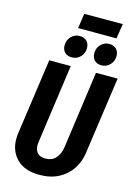

<svg xmlns="http://www.w3.org/2000/svg" viewBox="-150 -1106 847 1199"><g transform="rotate(15 273.0 -507.0)"><path d="M475 -192Q467 -134 436 -87Q405 -40 352.5 -12.5Q300 15 230 15Q133 15 82.5 -35.5Q32 -86 32 -164Q32 -186 34 -198L104 -692H243L172 -184Q170 -168 170 -162Q170 -130 187 -111.5Q204 -93 239 -93Q281 -93 305 -120Q329 -147 336 -189L406 -692H546ZM172 -807Q172 -842 195 -865Q218 -888 249 -888Q278 -888 295 -871Q312 -854 312 -826Q312 -792 289.5 -769Q267 -746 234 -746Q205 -746 188.5 -763Q172 -780 172 -807ZM364 -807Q364 -842 386.5 -865Q409 -888 441 -888Q469 -888 486 -871Q503 -854 503 -826Q503 -792 480.5 -769Q458 -746 426 -746Q397 -746 380.5 -763Q364 -780 364 -807ZM474 -933H226L240 -1029H489Z"/></g></svg>

Font: Fira Sans Extra Condensed SemiBold
Style: Italic
Weight: 600
Width: 3
Italic angle: -8°
Designer: Carrois Corporate & Edenspiekermann AG
Foundry: Carrois Corporate GbR & Edenspiekermann AG
Version: Version 4.203